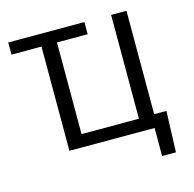

<svg xmlns="http://www.w3.org/2000/svg" viewBox="-123 -837 1144 1133"><g transform="rotate(-15 448.5 -270.0)"><path d="M25.4 -636.7V-710.9H490.7V-636.7H303.2V-76.7H653.8V-710.9H747.6V-79.1H822.3L813.5 171.4H729V0H208.5V-636.7Z"/></g></svg>

Font: LXGW WenKai GB Screen
Style: Regular
Weight: 400
Designer: LXGW / Fontworks Inc.
Foundry: LXGW / Fontworks Inc.
Version: Version 1.321;February 19, 2024;FontCreator 14.0.0.2901 64-b